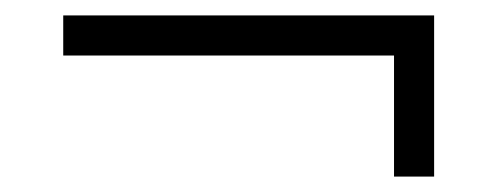

<svg xmlns="http://www.w3.org/2000/svg" viewBox="-20 -328 645 249"><path d="M491 -256H62V-308H543V-99H491Z"/></svg>

Font: Zilla Slab Regular
Style: Regular
Weight: 400
Designer: Typotheque.com
Foundry: Typotheque type foundry
Version: Version 1.0; 2017